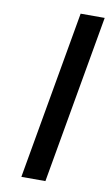

<svg xmlns="http://www.w3.org/2000/svg" viewBox="-82 -743 452 786"><g transform="rotate(10 144.0 -350.0)"><path d="M65 0 188 -700H288L165 0Z"/></g></svg>

Font: Scada
Style: Italic
Weight: 400
Italic angle: -10°
Designer: Jovanny Lemonad
Foundry: Jovanny Lemonad
Version: Version 4.100;PS 004.100;hotconv 1.0.88;makeotf.lib2.5.64775